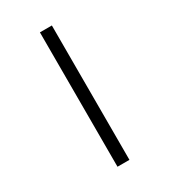

<svg xmlns="http://www.w3.org/2000/svg" viewBox="-186 -763 822 933"><g transform="rotate(-30 225.5 -296.0)"><path d="M192 -673V81H259V-673Z"/></g></svg>

Font: Noto Serif Hebrew SemiCondensed
Style: Bold
Weight: 700
Width: 4
Designer: Monotype Design Team
Foundry: Monotype Imaging Inc.
Version: Version 2.004